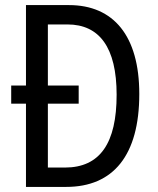

<svg xmlns="http://www.w3.org/2000/svg" viewBox="-20 -734 620 754"><path d="M251 -714H82V-398H24V-327H82V0H240C425 0 527 -124 527 -365C527 -593 426 -714 251 -714ZM245 -638C370 -638 438 -548 438 -362C438 -172 373 -76 235 -76H168V-327H289V-398H168V-638Z"/></svg>

Font: Noto Sans Khmer Condensed
Style: Regular
Weight: 400
Width: 3
Designer: Danh Hong and the Monotype Design Team
Foundry: Monotype Imaging Inc.
Version: Version 2.004